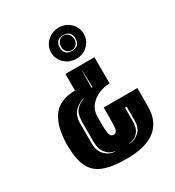

<svg xmlns="http://www.w3.org/2000/svg" viewBox="-151 -604 716 785"><g transform="rotate(-30 207.5 -211.0)"><path d="M245 -366Q213 -366 190 -387.5Q167 -409 167 -440Q167 -470 190 -491.5Q213 -513 245 -513Q277 -513 299 -491.5Q321 -470 321 -440Q321 -409 299 -387.5Q277 -366 245 -366ZM245 -403Q282 -403 282 -440Q282 -477 245 -477Q208 -477 208 -440Q208 -403 245 -403ZM245 -406Q231 -406 222.5 -415.5Q214 -425 214 -440Q214 -454 222.5 -464.5Q231 -475 245 -475Q259 -475 268 -464.5Q277 -454 277 -440Q277 -425 268 -415.5Q259 -406 245 -406ZM218 91Q150 91 109.5 75Q69 59 52 21.5Q35 -16 35 -80Q35 -115 42 -149Q49 -183 67.5 -210Q86 -237 120 -248Q131 -253 149 -255Q167 -257 174 -257V-335H311V-211Q284 -211 258.5 -200Q233 -189 216.5 -168Q200 -147 200 -118V-75Q200 -53 203.5 -37Q207 -21 220 -21Q236 -21 239 -41Q240 -52 240.5 -67.5Q241 -83 241 -103V-138H400V-53Q400 91 218 91ZM238 -233H243L241 -312H240ZM191 41V39Q171 39 153 19Q135 -1 135 -35V-128Q135 -166 149 -183.5Q163 -201 192 -212V-213Q166 -206 145.5 -187Q125 -168 125 -128V-35Q125 1 145.5 21Q166 41 191 41ZM258 43Q282 43 303 25Q324 7 324 -30V-94H316V-30Q316 5 298.5 23Q281 41 258 41Z"/></g></svg>

Font: Alumni Sans Inline One
Style: Regular
Weight: 400
Designer: Robert E. Leuschke
Foundry: Robert E. Leuschke
Version: Version 1.100; ttfautohint (v1.8.3)